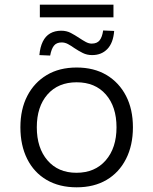

<svg xmlns="http://www.w3.org/2000/svg" viewBox="-20 -791 653 819"><path d="M307 8Q233 8 179 -23.5Q125 -55 96 -113Q67 -171 67 -248Q67 -325 96.5 -382Q126 -439 179.5 -471Q233 -503 307 -503Q381 -503 434.5 -471Q488 -439 517.5 -382Q547 -325 547 -248Q547 -171 517.5 -113Q488 -55 434.5 -23.5Q381 8 307 8ZM306 -54Q385 -54 431 -107Q477 -160 477 -248Q477 -336 431.5 -388Q386 -440 307 -440Q228 -440 182.5 -388Q137 -336 137 -248Q137 -160 182.5 -107Q228 -54 306 -54ZM150 -717V-771H464V-717ZM194 -554 148 -556Q151 -590 162.5 -613.5Q174 -637 194 -648.5Q214 -660 241 -660Q264 -660 282 -650.5Q300 -641 318 -629Q333 -619 346 -612Q359 -605 371 -605Q394 -605 405 -619Q416 -633 420 -661L467 -659Q463 -608 438 -582Q413 -556 373 -556Q351 -556 333 -565Q315 -574 297 -586Q283 -596 270 -603Q257 -610 243 -610Q221 -610 210 -596Q199 -582 194 -554Z"/></svg>

Font: Nunito Sans 7pt Light
Style: Regular
Weight: 300
Designer: Vernon Adams
Foundry: Vernon Adams
Version: Version 3.101;gftools[0.9.27]